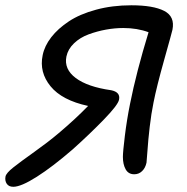

<svg xmlns="http://www.w3.org/2000/svg" viewBox="-64 -633 713 734"><path d="M-13.2 81.1Q-30.3 81.1 -38.1 69.6Q-45.9 58.1 -43 42Q-40.5 28.8 -13.4 7.3Q13.7 -14.2 67.1 -52.2Q120.6 -90.3 159.2 -123Q223.1 -176.8 272.9 -228Q172.9 -249.5 129.2 -303.2Q85.4 -356.9 99.1 -421.9Q106 -457 131.8 -490.5Q157.7 -523.9 199.5 -551.5Q241.2 -579.1 303.2 -595.9Q365.2 -612.8 438 -612.8Q522 -612.8 563.7 -591.3Q605.5 -569.8 595.2 -519Q593.3 -509.8 564 -405.5Q534.7 -301.3 522.9 -241.2Q514.2 -198.7 508.3 -147.9Q502.4 -97.2 499.8 -57.6Q497.1 -18.1 496.1 -11.2Q491.7 9.3 479.2 21.2Q466.8 33.2 449.2 33.2Q426.8 33.2 416.3 14.2Q405.8 -4.9 405.8 -33.2Q405.8 -51.8 413.3 -113.5Q420.9 -175.3 433.1 -235.8Q457 -356.4 503.9 -509.8Q460.4 -525.9 407.2 -525.9Q375 -525.9 341.3 -519.8Q307.6 -513.7 274.9 -501.7Q242.2 -489.7 219 -467.5Q195.8 -445.3 189.9 -417Q180.2 -368.7 225.6 -334.7Q271 -300.8 360.8 -288.1Q397 -280.8 391.1 -252Q387.2 -231.9 333.3 -176.3Q279.3 -120.6 213.9 -62Q137.2 4.4 76.9 42.7Q16.6 81.1 -13.2 81.1Z"/></svg>

Font: Shantell Sans Irregular Bouncy
Style: Italic
Weight: 400
Italic angle: -11.31°
Designer: Stephen Nixon, Anya Danilova, Shantell Martin
Foundry: Arrow Type
Version: Version 1.006;[9816181b4]